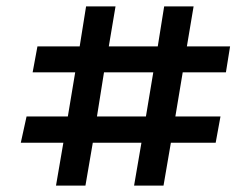

<svg xmlns="http://www.w3.org/2000/svg" viewBox="-20 -575 784 600"><path d="M155 5 178 -129H45L63 -211H192L215 -349H82L97 -430H229L249 -555H341L320 -430H473L493 -555H585L564 -430H699L686 -349H551L528 -211H669L654 -129H514L491 5H399L422 -129H270L247 5ZM283 -211H436L459 -349H305Z"/></svg>

Font: Literata 7pt SemiBold
Style: Regular
Weight: 600
Designer: Latin by Veronika Burian and Jose Scaglione. Greek by Irene Vlachou. Cyrillic by Vera Evstafieva.
Foundry: TypeTogether
Version: Version 3.002